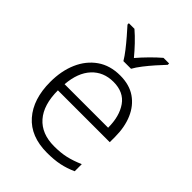

<svg xmlns="http://www.w3.org/2000/svg" viewBox="-221 -875 995 995"><g transform="rotate(45 276.0 -377.5)"><path d="M290 -542Q358 -542 403.5 -510.5Q449 -479 472.5 -424Q496 -369 496 -298V-259H116Q116 -153 165.5 -96.5Q215 -40 307 -40Q356 -40 393 -48.5Q430 -57 474 -76V-24Q434 -6 395 2Q356 10 305 10Q185 10 121 -63Q57 -136 57 -262Q57 -343 84.5 -406Q112 -469 164 -505.5Q216 -542 290 -542ZM289 -494Q216 -494 170.5 -445Q125 -396 118 -306H437Q437 -390 400.5 -442Q364 -494 289 -494ZM249 -606Q236 -628 215 -655Q194 -682 171 -708.5Q148 -735 130 -755V-765H171Q198 -742 225.5 -713Q253 -684 276 -656Q300 -684 328.5 -713Q357 -742 384 -765H425V-755Q406 -735 382.5 -708.5Q359 -682 338 -655Q317 -628 305 -606Z"/></g></svg>

Font: Noto Sans Lao Looped Light
Style: Regular
Weight: 300
Designer: Mark Frömberg, Ben Mitchell
Foundry: The Fontpad Ltd
Version: Version 1.002; ttfautohint (v1.8.4.7-5d5b)